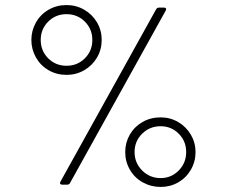

<svg xmlns="http://www.w3.org/2000/svg" viewBox="-20 -730 895 759"><path d="M219 -12 597 -693Q601 -700 609 -700H628Q634 -700 636 -696.5Q638 -693 635 -688L257 -7Q254 0 245 0H226Q220 0 218 -3.5Q216 -7 219 -12ZM243 -710Q281 -710 313 -691.5Q345 -673 363.5 -641.5Q382 -610 382 -572Q382 -534 363.5 -502.5Q345 -471 313 -452.5Q281 -434 243 -434Q204 -434 172 -452.5Q140 -471 122 -503Q104 -535 104 -572Q104 -609 122 -641Q140 -673 172 -691.5Q204 -710 243 -710ZM243 -470Q286 -470 315.5 -499.5Q345 -529 345 -572Q345 -615 315.5 -644.5Q286 -674 243 -674Q200 -674 170.5 -644.5Q141 -615 141 -572Q141 -529 170.5 -499.5Q200 -470 243 -470ZM615 -266Q653 -266 684.5 -247.5Q716 -229 734.5 -197.5Q753 -166 753 -129Q753 -91 734.5 -59Q716 -27 684.5 -9Q653 9 615 9Q577 9 544.5 -9Q512 -27 493.5 -59Q475 -91 475 -129Q475 -166 493 -197.5Q511 -229 543 -247.5Q575 -266 615 -266ZM615 -26Q657 -26 686.5 -56Q716 -86 716 -129Q716 -172 686.5 -201.5Q657 -231 615 -231Q572 -231 542 -201.5Q512 -172 512 -129Q512 -86 542 -56Q572 -26 615 -26Z"/></svg>

Font: Barlow GEO Light
Style: Regular
Weight: 300
Designer: Jeremy Tribby
Foundry: Tribby Type
Version: Version 1.408